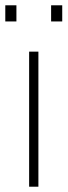

<svg xmlns="http://www.w3.org/2000/svg" viewBox="-37 -705 255 725"><path d="M73 0V-510H108V0ZM-17 -624V-685H25V-624ZM156 -624V-685H198V-624Z"/></svg>

Font: Saira Condensed Thin
Style: Regular
Weight: 250
Width: 3
Designer: Hector Gatti with collaboration of the Omnibus-Type team
Foundry: Omnibus-Type
Version: Version 1.101